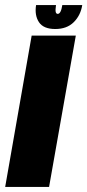

<svg xmlns="http://www.w3.org/2000/svg" viewBox="-64 -741 346 761"><path d="M-43.5 0 61.5 -600H236.5L130.5 0ZM155 -626Q108.5 -626 90.5 -653Q72.5 -680 79 -721H158Q155 -701.5 156.8 -693.8Q158.5 -686 165 -686Q177.5 -686 183 -721H262Q255.5 -680 228.2 -653Q201 -626 155 -626Z"/></svg>

Font: Anybody UltraCondensed Black
Style: Italic
Weight: 900
Width: 1
Italic angle: -10°
Designer: Tyler Finck
Foundry: Etcetera Type Company
Version: Version 1.010; ttfautohint (v1.8.3) -l 8 -r 50 -G 200 -x 14 